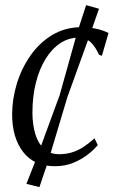

<svg xmlns="http://www.w3.org/2000/svg" viewBox="-20 -654 474 767"><path d="M199 10Q116.5 10 72.5 -46.8Q28.5 -103.5 28.5 -197Q28.5 -258 47.2 -319.5Q66 -381 101.8 -432.2Q137.5 -483.5 189.2 -514.5Q241 -545.5 307 -545.5Q333 -545.5 362.5 -539.5Q392 -533.5 413.5 -522L387 -431L375.5 -435.5Q363.5 -461 351 -476Q338.5 -491 324.5 -497.2Q310.5 -503.5 293 -503.5Q254 -503.5 220.5 -481.2Q187 -459 162 -418.5Q137 -378 123.2 -323Q109.5 -268 109.5 -203Q110 -154 121.5 -117Q133 -80 156.5 -59Q180 -38 216 -38Q244.5 -38 268.2 -45.5Q292 -53 313.8 -67.2Q335.5 -81.5 357.5 -101.5L370.5 -74.5Q355.5 -56 330.5 -36.5Q305.5 -17 272.5 -3.5Q239.5 10 199 10ZM137.5 93.5 85.5 80.5 127 -25 218.5 -274.5 287 -519.5 324 -633.5 375.5 -619 337.5 -510.5 249 -265.5 173.5 -13Z"/></svg>

Font: Merriweather 72pt Light
Style: Italic
Weight: 300
Italic angle: -7.8°
Version: Version 2.101